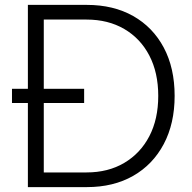

<svg xmlns="http://www.w3.org/2000/svg" viewBox="-20 -765 783 785"><path d="M94 0V-344H29V-402H94V-745H335Q444 -745 524.5 -699.5Q605 -654 649.5 -570.5Q694 -487 694 -373Q694 -260 649.5 -176Q605 -92 524.5 -46Q444 0 335 0ZM159 -60H334Q422 -60 488 -99Q554 -138 590.5 -208Q627 -278 627 -373Q627 -468 590.5 -538Q554 -608 488 -646.5Q422 -685 334 -685H159V-402H324V-344H159Z"/></svg>

Font: Plus Jakarta Sans Light
Style: Regular
Weight: 300
Designer: Gumpita Rahayu
Foundry: Tokotype
Version: Version 2.006; ttfautohint (v1.8.4.7-5d5b)